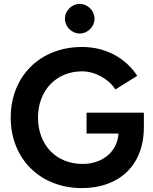

<svg xmlns="http://www.w3.org/2000/svg" viewBox="-20 -953 783 985"><path d="M401 12C587 12 718 -101 718 -300V-375H424V-268H588C582 -175 506 -112 404 -112C266 -112 175 -211 175 -350C175 -489 269 -587 401 -587C467 -587 537 -549 572 -494L684 -564C628 -650 529 -712 401 -712C186 -712 35 -562 35 -350C35 -138 186 12 401 12ZM389 -781C430 -781 465 -816 465 -857C465 -898 430 -933 389 -933C348 -933 313 -898 313 -857C313 -816 348 -781 389 -781Z"/></svg>

Font: HB Figtree Prototype
Style: Bold
Weight: 700
Designer: Alfredo Marco Pradil
Foundry: Hanken Design Co.®
Version: Version 1.002;Glyphs 3.2 (3228)